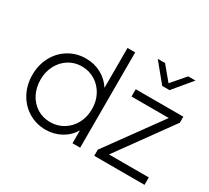

<svg xmlns="http://www.w3.org/2000/svg" viewBox="-152 -1036 1417 1300"><g transform="rotate(30 556.5 -386.0)"><path d="M61 -266Q61 -344 95 -407.5Q129 -471 189 -507Q249 -543 322 -543Q388 -543 442 -513.5Q496 -484 528 -433V-745H588V0H528V-101Q497 -48 442.5 -18Q388 12 322 12Q249 12 189 -24.5Q129 -61 95 -124.5Q61 -188 61 -266ZM324 -48Q381 -48 427.5 -76.5Q474 -105 500.5 -154.5Q527 -204 527 -266Q527 -327 500.5 -376.5Q474 -426 427.5 -454.5Q381 -483 324 -483Q268 -483 222.5 -454.5Q177 -426 151 -376.5Q125 -327 125 -266Q125 -204 150.5 -154.5Q176 -105 221.5 -76.5Q267 -48 324 -48ZM698 -48 1007 -474H716V-531H1088V-484L780 -58H1091V0H698ZM799 -784 888 -677 980 -784H1037L917 -640H860L742 -784Z"/></g></svg>

Font: Eudoxus Sans Light
Style: Regular
Weight: 300
Designer: Stijn de Vries
Foundry: tokotype
Version: Version 2.005